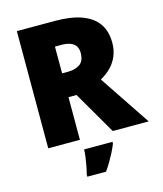

<svg xmlns="http://www.w3.org/2000/svg" viewBox="-134 -812 957 1130"><g transform="rotate(-15 344.5 -246.5)"><path d="M311 -714Q408 -714 472.5 -690Q537 -666 569.5 -619.5Q602 -573 602 -503Q602 -460 587.5 -424Q573 -388 546 -360Q519 -332 481 -311L689 0H470L319 -260H270V0H77V-714ZM308 -568H270V-405H306Q350 -405 378.5 -424.5Q407 -444 407 -494Q407 -517 397 -533.5Q387 -550 365 -559Q343 -568 308 -568ZM452 72Q441 99 429 122.5Q417 146 403 170Q389 194 370 221H256V207Q262 186 267 159Q272 132 275.5 106Q279 80 279 61H452Z"/></g></svg>

Font: Noto Sans Khmer Black
Style: Regular
Weight: 900
Version: Version 2.003